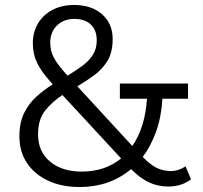

<svg xmlns="http://www.w3.org/2000/svg" viewBox="-20 -744 818 772"><path d="M300 8Q228 8 173.5 -17.5Q119 -43 88.5 -88.5Q58 -134 58 -196Q58 -251 77 -289.5Q96 -328 126.5 -355.5Q157 -383 192 -405L185 -413Q145 -457 128.5 -492.5Q112 -528 112 -570Q112 -615 133 -650Q154 -685 191.5 -704.5Q229 -724 278 -724Q348 -724 390.5 -686.5Q433 -649 433 -587Q433 -534 412.5 -500Q392 -466 359.5 -442Q327 -418 291 -397L512 -157Q537 -193 552 -240.5Q567 -288 571 -347H462V-408H736V-347H633Q629 -275 608 -216Q587 -157 554 -113Q584 -82 609 -69.5Q634 -57 666 -56Q697 -56 726 -75L748 -23Q710 6 657 6Q615 6 579.5 -10.5Q544 -27 507 -64Q421 8 300 8ZM247 -445 252 -440Q283 -459 310 -478.5Q337 -498 353 -523Q369 -548 369 -581Q369 -623 345 -645.5Q321 -668 279 -668Q236 -668 209 -641.5Q182 -615 182 -572Q182 -540 196 -513Q210 -486 247 -445ZM133 -204Q133 -134 181.5 -94Q230 -54 309 -54Q402 -54 467 -107L231 -362Q191 -336 162 -300Q133 -264 133 -204Z"/></svg>

Font: LivvicRegular
Style: Regular
Weight: 400
Designer: Jacques Le Bailly, Baron von Fonthausen
Version: Version 1.001; ttfautohint (v1.8.2)